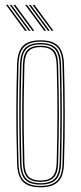

<svg xmlns="http://www.w3.org/2000/svg" viewBox="-20 -773 337 798"><path d="M148.5 5.5Q99.2 5.5 76 -17.1Q52.8 -39.8 51 -93.5Q49 -162 48.2 -228.6Q47.5 -295.2 48.1 -363.8Q48.8 -432.2 51 -506Q52.8 -560.8 76.2 -583.1Q99.8 -605.5 148.5 -605.5Q199.2 -605.5 221.8 -582.1Q244.2 -558.8 246 -505.8Q249 -404 249.2 -303.1Q249.5 -202.2 246 -93.2Q244.2 -38.2 220.2 -16.4Q196.2 5.5 148.5 5.5ZM148.5 -0.2Q192.5 -0.2 215.4 -20.4Q238.2 -40.5 239.8 -93.2Q243.2 -203.5 243.1 -302.8Q243 -402 239.8 -505.2Q238.5 -556.2 217 -578Q195.5 -599.8 148.5 -599.8Q103 -599.8 80.8 -578.6Q58.5 -557.5 57 -505Q55 -439.2 54.2 -373Q53.5 -306.8 54.1 -237.5Q54.8 -168.2 57 -93.5Q58.5 -41 81.2 -20.6Q104 -0.2 148.5 -0.2ZM148.5 -5.8Q104.2 -5.8 84.5 -26.4Q64.8 -47 63.2 -94.5Q61.2 -162.5 60.5 -230Q59.8 -297.5 60.4 -366Q61 -434.5 63.2 -505Q64.8 -553.5 84.9 -573.9Q105 -594.2 148.5 -594.2Q191.2 -594.2 211.8 -574.1Q232.2 -554 233.8 -505.8Q235.8 -438.2 236.5 -371.5Q237.2 -304.8 236.6 -236.1Q236 -167.5 233.8 -94.2Q232.5 -46.2 212.2 -26Q192 -5.8 148.5 -5.8ZM148.5 -11.5Q188.8 -11.5 207.5 -30.4Q226.2 -49.2 227.8 -94.5Q230.8 -195.8 230.9 -296.8Q231 -397.8 227.8 -504.5Q226.2 -550.2 207.5 -569.4Q188.8 -588.5 148.5 -588.5Q108 -588.5 89.4 -569.4Q70.8 -550.2 69.2 -504.8Q67.2 -439.8 66.5 -373.4Q65.8 -307 66.4 -237.9Q67 -168.8 69.2 -94.5Q70.8 -48.8 89.8 -30.1Q108.8 -11.5 148.5 -11.5ZM148.5 -17Q113.2 -17 95 -33.9Q76.8 -50.8 75.2 -94.5Q73.2 -164.8 72.5 -232.1Q71.8 -299.5 72.5 -366.9Q73.2 -434.2 75.2 -504.5Q76.8 -548 94.5 -565.5Q112.2 -583 148.5 -583Q183.8 -583 202.1 -566Q220.5 -549 221.5 -504.5Q224.5 -404 224.8 -303.5Q225 -203 221.5 -94.8Q220.5 -51.5 202.4 -34.2Q184.2 -17 148.5 -17ZM148.5 -22.8Q183 -22.8 198.6 -39.5Q214.2 -56.2 215.5 -95Q218.5 -198 218.6 -297.2Q218.8 -396.5 215.5 -504.5Q214.2 -544.2 198.2 -560.8Q182.2 -577.2 148.5 -577.2Q114 -577.2 98.4 -560.2Q82.8 -543.2 81.5 -504.2Q79.5 -433.8 78.8 -366.9Q78 -300 78.8 -233Q79.5 -166 81.5 -94.8Q82.8 -55.5 98.8 -39.1Q114.8 -22.8 148.5 -22.8ZM114.8 -645 35.5 -752.8H43.2L122.5 -645ZM84 -645 4.8 -752.8H12.2L91.8 -645ZM99.5 -645 20 -752.8H27.8L107 -645ZM194.8 -645 115.2 -752.8H123L202.2 -645ZM163.8 -645 84.5 -752.8H92.2L171.5 -645ZM179.2 -645 99.8 -752.8H107.5L187 -645Z"/></svg>

Font: Big Shoulders Inline Display ExtraLight
Style: Regular
Weight: 250
Version: Version 2.002